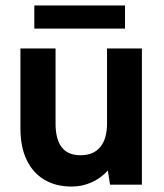

<svg xmlns="http://www.w3.org/2000/svg" viewBox="-20 -678 602 705"><path d="M106 -658H439V-573H106ZM501 0H384L376 -52Q351 -24 316.5 -8.5Q282 7 243 7Q185 7 143 -18Q101 -43 78 -90.5Q55 -138 55 -208V-500H184V-224Q184 -167 206.5 -137.5Q229 -108 276 -108Q323 -108 348 -138Q373 -168 373 -225V-500H501Z"/></svg>

Font: Albert Sans
Style: Bold
Weight: 700
Designer: Andreas Rasmussen
Foundry: a.Foundry
Version: Version 1.025